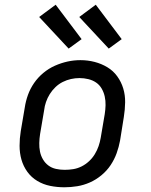

<svg xmlns="http://www.w3.org/2000/svg" viewBox="-20 -786 640 814"><path d="M253 8Q222 8 192.5 2Q163 -4 138 -19Q113 -34 96 -57.5Q79 -81 71 -109Q63 -137 63 -168Q63 -199 68 -230L85 -330Q89 -357 98.5 -383.5Q108 -410 124.5 -434Q141 -458 164 -477Q187 -496 213 -507.5Q239 -519 266 -525Q293 -531 321 -531Q352 -531 381 -523.5Q410 -516 435 -501Q460 -486 477 -462.5Q494 -439 502.5 -411Q511 -383 510.5 -352Q510 -321 505 -290L489 -190Q484 -163 474.5 -136.5Q465 -110 449 -86Q433 -62 410 -43Q387 -24 361 -12.5Q335 -1 307.5 3.5Q280 8 253 8ZM254 -66Q273 -66 291 -69Q309 -72 326 -80.5Q343 -89 357.5 -102.5Q372 -116 382 -132.5Q392 -149 398 -166.5Q404 -184 407 -202L424 -302Q427 -321 427.5 -340Q428 -359 424 -377Q420 -395 411 -410.5Q402 -426 387.5 -436Q373 -446 354.5 -450.5Q336 -455 317 -455Q299 -455 281 -451Q263 -447 246 -438.5Q229 -430 215 -416.5Q201 -403 191 -387Q181 -371 175 -353.5Q169 -336 167 -318L150 -218Q147 -199 146.5 -180Q146 -161 149.5 -143.5Q153 -126 162 -110.5Q171 -95 185 -84.5Q199 -74 217 -70Q235 -66 254 -66ZM441 -580 316 -714 386 -766 496 -620ZM271 -580 146 -714 216 -766 326 -620Z"/></svg>

Font: Iosevka Etoile Oblique
Style: Regular
Weight: 400
Italic angle: -9°
Designer: Belleve Invis
Foundry: Belleve Invis
Version: Version 15.5.2; ttfautohint (v1.8.4)